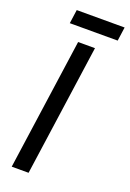

<svg xmlns="http://www.w3.org/2000/svg" viewBox="-158 -886 637 942"><g transform="rotate(20 160.5 -415.5)"><path d="M34 0 131 -686H219L122 0ZM61 -759 71 -831H321L311 -759Z"/></g></svg>

Font: Archivo Narrow
Style: Italic
Weight: 400
Italic angle: -8°
Designer: Hector Gatti
Foundry: Omnibus-Type
Version: Version 3.002